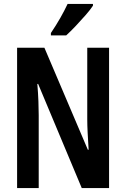

<svg xmlns="http://www.w3.org/2000/svg" viewBox="-20 -957 642 977"><path d="M535 0H396L174 -530H170Q174 -481 175.5 -441.5Q177 -402 177 -371V0H67V-714H206L427 -195H431Q428 -243 426 -281.5Q424 -320 424 -350V-714H535ZM453 -928Q440 -908 416 -880.5Q392 -853 365.5 -825Q339 -797 317 -777H239V-789Q266 -829 287 -866Q308 -903 324 -937H453Z"/></svg>

Font: Noto Sans Devanagari UI ExtraCondensed SemiBold
Style: Regular
Weight: 600
Width: 2
Designer: Jelle Bosma - Monotype Design Team
Foundry: Monotype Imaging Inc.
Version: Version 2.004; ttfautohint (v1.8.4.7-5d5b)